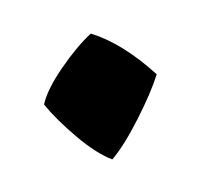

<svg xmlns="http://www.w3.org/2000/svg" viewBox="-46 -422 312 293"><g transform="rotate(-15 110.0 -275.0)"><path d="M199 -286Q184 -262 153.5 -228Q123 -194 100 -178Q79 -193 56 -226Q33 -259 21 -286Q32 -307 62.5 -333Q93 -359 118 -372Q161 -345 199 -286Z"/></g></svg>

Font: Almendra
Style: Bold Italic
Weight: 700
Italic angle: -12°
Designer: Ana Sanfelippo
Foundry: Ana Sanfelippo
Version: Version 1.004